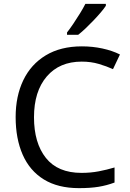

<svg xmlns="http://www.w3.org/2000/svg" viewBox="-20 -964 672 994"><path d="M403 -645Q288 -645 222 -568Q156 -491 156 -357Q156 -224 217.5 -146.5Q279 -69 402 -69Q449 -69 491 -77Q533 -85 573 -97V-19Q533 -4 490.5 3Q448 10 389 10Q280 10 207 -35Q134 -80 97.5 -163Q61 -246 61 -358Q61 -466 100.5 -548.5Q140 -631 217 -677.5Q294 -724 404 -724Q459 -724 510 -713Q561 -702 601 -682L565 -606Q532 -621 491.5 -633Q451 -645 403 -645ZM528 -934Q519 -920 502 -900Q485 -880 464.5 -858.5Q444 -837 423.5 -817.5Q403 -798 385 -784H327V-796Q342 -815 359.5 -841Q377 -867 394 -894.5Q411 -922 422 -944H528Z"/></svg>

Font: Noto Sans Tangsa
Style: Regular
Weight: 400
Designer: David Williams
Foundry: Google LLC
Version: Version 1.504